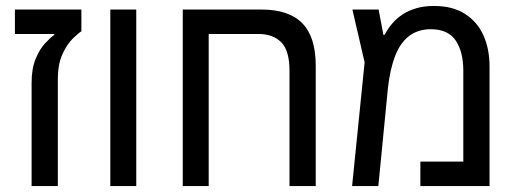

<svg xmlns="http://www.w3.org/2000/svg" viewBox="-20 -624 1734 644"><path d="M86 0V-346Q86 -394 99.5 -426.5Q113 -459 131 -478.5Q149 -498 162 -507V-510H30V-592H253V-519Q243 -513 224 -494.5Q205 -476 189.5 -442.5Q174 -409 174 -357V0Z M350 0V-592H437V0Z M857 -592Q949 -592 994 -546Q1039 -500 1039 -404V0H951V-387Q951 -454 923.5 -482Q896 -510 847 -510H680V0H593V-592Z M1436 -604Q1498 -604 1539.5 -577.5Q1581 -551 1601.5 -505.5Q1622 -460 1622 -401V0H1390V-82H1534V-387Q1534 -450 1508.5 -488Q1483 -526 1425 -526Q1382 -526 1352 -503Q1322 -480 1305 -435.5Q1288 -391 1281 -327L1249 0H1161L1203 -415L1162 -592H1250L1266 -507H1270Q1281 -528 1296 -545.5Q1311 -563 1331 -576Q1351 -589 1377 -596.5Q1403 -604 1436 -604Z"/></svg>

Font: Noto Sans Hebrew SemiCondensed
Style: Regular
Weight: 400
Width: 4
Designer: Monotype Design Team
Foundry: Monotype Imaging Inc.
Version: Version 2.003